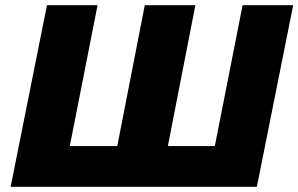

<svg xmlns="http://www.w3.org/2000/svg" viewBox="-20 -720 1150 740"><path d="M432 -157 538 -700H733L627 -157H808L915 -700H1110L970 0H21L161 -700H356L249 -157Z"/></svg>

Font: Montserrat ExtraBold
Style: Italic
Weight: 800
Italic angle: -11.3°
Designer: Julieta Ulanovsky
Foundry: Julieta Ulanovsky
Version: Version 9.000; ttfautohint (v1.8.4.7-5d5b)